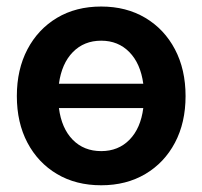

<svg xmlns="http://www.w3.org/2000/svg" viewBox="-20 -547 610 579"><path d="M285.2 11.7Q209 11.7 151.9 -22.2Q94.7 -56.2 62.7 -116.7Q30.8 -177.2 30.8 -257.3Q30.8 -337.4 62.7 -398.2Q94.7 -459 151.9 -493.2Q209 -527.3 285.2 -527.3Q360.8 -527.3 418.2 -493.2Q475.6 -459 507.6 -398.2Q539.6 -337.4 539.6 -257.3Q539.6 -177.2 507.6 -116.7Q475.6 -56.2 418.2 -22.2Q360.8 11.7 285.2 11.7ZM285.2 -91.3Q336.9 -91.3 370.6 -125.7Q404.3 -160.2 412.1 -221.2H157.7Q165.5 -160.2 199.2 -125.7Q232.9 -91.3 285.2 -91.3ZM157.7 -294.4H412.1Q403.8 -355.5 370.1 -389.9Q336.4 -424.3 285.2 -424.3Q233.4 -424.3 199.7 -389.9Q166 -355.5 157.7 -294.4Z"/></svg>

Font: Inter Display SemiBold
Style: Regular
Weight: 600
Designer: Rasmus Andersson
Foundry: rsms
Version: Version 4.001;git-9221beed3